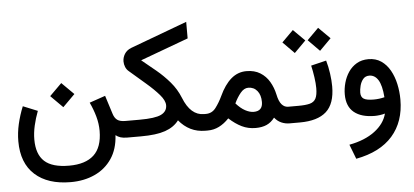

<svg xmlns="http://www.w3.org/2000/svg" viewBox="-59 -839 2666 1235"><g transform="rotate(-5 1274.0 -221.5)"><path d="M267.6 -308.6 345.7 -386.2 423.8 -308.6 345.7 -230.5ZM564.9 -58.6Q564.9 -105 551.8 -152.1Q538.6 -199.2 517.1 -244.6L619.6 -279.8L657.7 -159.7Q666.5 -132.3 683.8 -119.9Q701.2 -107.4 736.3 -107.4H755.9V0H738.3Q711.4 0 694.6 -5.6Q677.7 -11.2 664.1 -22Q659.2 67.9 617.4 129.4Q575.7 190.9 506.8 222.4Q438 253.9 352.1 253.9Q204.1 253.9 121.1 179Q38.1 104 38.1 -37.1Q38.1 -91.8 51 -147.9Q64 -204.1 86.4 -259.3L180.2 -221.2Q162.6 -174.8 152.1 -128.7Q141.6 -82.5 141.6 -39.6Q141.6 56.2 191.7 101.8Q241.7 147.5 350.6 147.5Q456.1 147.5 510.3 97.4Q564.5 47.4 564.9 -58.6Z M870.6 -487.3Q915 -451.2 961.9 -412.4Q1008.8 -373.5 1048.3 -327.4Q1087.9 -281.2 1110.8 -224.1Q1156.7 -107.4 1243.2 -107.4H1257.3V0H1243.2Q1190.4 0 1147.9 -21Q1105.5 -42 1072.8 -82Q1041.5 -40 983.9 -20Q926.3 0 827.1 0H736.3V-107.4H826.7Q928.2 -107.4 966.8 -126.5Q1005.4 -145.5 1005.4 -185.1Q1005.4 -215.8 972.4 -253.9Q939.5 -292 888.9 -335.4Q838.4 -378.9 785.2 -424.8Q771 -436.5 763.9 -453.9Q756.8 -471.2 756.8 -489.7Q756.8 -515.6 771 -538.3Q785.2 -561 814 -572.3L1180.7 -708.5V-601.6Z M1396 -66.4Q1365.7 -34.2 1331.5 -17.1Q1297.4 0 1258.3 0H1237.8V-107.4H1255.9Q1295.4 -107.4 1320.1 -140.4Q1344.7 -173.3 1363.3 -212.9Q1396.5 -284.7 1439.7 -321.8Q1482.9 -358.9 1538.6 -358.9Q1590.8 -358.9 1627.4 -336.2Q1664.1 -313.5 1686.3 -275.6Q1708.5 -237.8 1718.3 -192.4Q1727.5 -147.5 1745.1 -127.4Q1762.7 -107.4 1786.6 -107.4H1799.8V0H1786.1Q1758.3 0 1733.4 -11Q1708.5 -22 1689.9 -45.4Q1667.5 -15.6 1637.7 -2.4Q1607.9 10.7 1566.4 10.7Q1518.6 10.7 1477.8 -9Q1437 -28.8 1396 -66.4ZM1450.2 -158.2Q1479.5 -125 1508.8 -109.4Q1538.1 -93.8 1563 -93.8Q1621.1 -93.8 1621.1 -152.3Q1621.1 -197.8 1599.1 -224.6Q1577.1 -251.5 1541 -251.5Q1513.7 -251.5 1490.7 -223.6Q1467.8 -195.8 1450.2 -158.2Z M2055.7 -381.8Q2067.4 -341.8 2073.7 -296.6Q2080.1 -251.5 2080.1 -212.9Q2080.1 -101.1 2023.7 -50.5Q1967.3 0 1853 0H1780.3V-107.4H1853Q1900.4 -107.4 1927.2 -114.7Q1954.1 -122.1 1965.6 -144.5Q1977.1 -167 1977.1 -211.4Q1977.1 -241.2 1971.2 -282Q1965.3 -322.8 1957 -357.9ZM1948.7 -522.5 2022.5 -596.2 2096.7 -522.5 2022.5 -447.8ZM1785.6 -522.5 1859.4 -596.2 1933.6 -522.5 1859.4 -447.8Z M2402.8 -9.3Q2388.2 -4.9 2369.4 -2.4Q2350.6 0 2336.9 0Q2250.5 0 2203.4 -38.3Q2156.2 -76.7 2156.2 -154.3Q2156.2 -191.4 2166.5 -229Q2176.8 -266.6 2197.8 -297.9Q2218.8 -329.1 2251 -348.1Q2283.2 -367.2 2327.1 -367.2Q2374.5 -367.2 2409.2 -343.5Q2443.8 -319.8 2466.1 -280Q2488.3 -240.2 2499 -191.2Q2509.8 -142.1 2509.8 -90.8Q2509.8 52.2 2429.7 143.6Q2349.6 234.9 2193.8 264.2L2157.7 170.4Q2258.8 151.4 2322.5 103.5Q2386.2 55.7 2402.8 -9.3ZM2408.7 -114.3Q2402.8 -191.4 2380.9 -226.3Q2358.9 -261.2 2323.2 -261.2Q2297.9 -261.2 2283.2 -243.4Q2268.6 -225.6 2262.5 -201.2Q2256.3 -176.8 2256.3 -156.7Q2256.3 -128.9 2274.7 -117.2Q2293 -105.5 2339.4 -105.5Q2356 -105.5 2373.8 -107.7Q2391.6 -109.9 2408.7 -114.3Z"/></g></svg>

Font: Vazir Medium UI
Style: Medium-UI
Weight: 500
Designer: Saber Rastikerdar
Foundry: Saber Rastikerdar
Version: Version 30.0.0